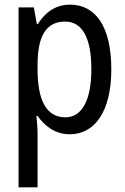

<svg xmlns="http://www.w3.org/2000/svg" viewBox="-20 -568 540 828"><path d="M60 240H142V11C142 -14 139 -50 137 -68H142C172 -26 216 11 281 11C388 11 460 -86 460 -269C460 -452 393 -548 282 -548C215 -548 171 -509 143 -464H139L126 -536H60ZM262 -62C178 -62 142 -139 142 -269V-289C142 -406 175 -475 261 -475C334 -475 374 -406 374 -270C374 -137 334 -62 262 -62Z"/></svg>

Font: Noto Sans Mono ExtraCondensed
Style: Regular
Weight: 400
Width: 2
Designer: Monotype Design Team
Foundry: Monotype Imaging Inc.
Version: Version 2.014